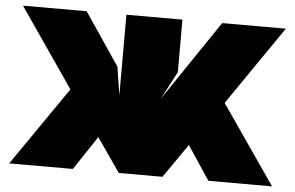

<svg xmlns="http://www.w3.org/2000/svg" viewBox="-47 -707 1190 775"><g transform="rotate(5 547.5 -319.5)"><path d="M236 -319 16 0H274L365 -137L460 0H637L732 -137L823 0H1081L861 -319L1081 -639H823L602 -312L662 -426V-639H435V-426V-312L417 -427L274 -639H16Z"/></g></svg>

Font: Banana Brick
Style: Regular
Weight: 400
Designer: artmaker
Foundry: artmaker
Version: Version 4.000 2011 initial release